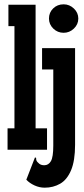

<svg xmlns="http://www.w3.org/2000/svg" viewBox="-20 -694 390 890"><path d="M275 -542Q247 -542 227 -561.5Q207 -581 207 -608Q207 -636 226.5 -655Q246 -674 275 -674Q302 -674 322.5 -654.5Q343 -635 343 -608Q343 -581 322.5 -561.5Q302 -542 275 -542ZM15 0V-99H47V-573H19V-672H145V-99H198V0ZM187 176Q163 176 140 165.5Q117 155 102 139L142 36Q148 36 147.5 40Q147 44 149 50Q151 56 162 65Q171 72 185 72Q205 72 216 53Q227 34 227 -19V-372H175V-471H328V-23Q328 51 309.5 95Q291 139 259 157.5Q227 176 187 176Z"/></svg>

Font: Inconsolata ExtraCondensed Black
Style: Regular
Weight: 900
Width: 2
Monospace: yes
Designer: Raph Levien, Cyreal, Brenton Simpson
Foundry: Raph Levien, Cyreal, Google
Version: Version 3.001; ttfautohint (v1.8.2.53-6de2)